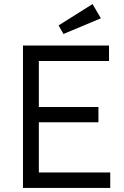

<svg xmlns="http://www.w3.org/2000/svg" viewBox="-20 -924 612 944"><path d="M93 -700H516V-624H171V-398H464V-323H171V-76H522V0H93ZM268 -799 435 -904 476 -834 292 -757Z"/></svg>

Font: Lexend HM
Style: Regular
Weight: 400
Designer: Bonnie Shaver-Troup, Thomas Jockin, Octavio Pardo
Foundry: Lexend
Version: Version 1.091